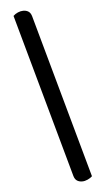

<svg xmlns="http://www.w3.org/2000/svg" viewBox="-53 -700 447 799"><g transform="rotate(-5 170.5 -300.5)"><path d="M110 -639 300 46Q293 53 281 58.5Q269 64 258 64Q245 64 236 58Q227 52 223 38L33 -647Q41 -655 52.5 -660Q64 -665 75 -665Q88 -665 97 -659Q106 -653 110 -639Z"/></g></svg>

Font: Baloo Paaji 2
Style: Regular
Weight: 400
Designer: Shuchita Grover, Noopur Datye and Ek Type
Foundry: Ek Type
Version: Version 1.700